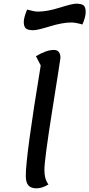

<svg xmlns="http://www.w3.org/2000/svg" viewBox="-20 -997 485 1042"><path d="M161 -833Q130 -833 119.5 -843.5Q109 -854 109 -878Q109 -901 127 -945Q167 -934 186 -934Q236 -934 304 -955.5Q372 -977 393 -977Q425 -977 435 -966.5Q445 -956 445 -932Q445 -904 427 -864Q390 -875 368 -875Q319 -875 251 -854Q183 -833 161 -833ZM178 25Q148 25 134 9Q120 -7 120 -43Q120 -151 201 -642L175 -692Q232 -726 272 -726Q308 -726 308 -683Q308 -677 264.5 -404Q221 -131 221 -75Q221 -24 243 4Q209 25 178 25Z"/></svg>

Font: Lemonada Light
Style: Regular
Weight: 300
Designer: Mohamed Gaber (Arabic), Eduardo Tunni (Latin)
Foundry: Kief Type Foundry
Version: Version 4.004